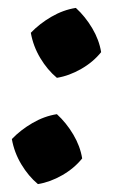

<svg xmlns="http://www.w3.org/2000/svg" viewBox="-20 -461 299 486"><path d="M76 5Q52 -15 34 -45Q16 -75 10 -109Q32 -132 62 -149.5Q92 -167 124 -172Q148 -150 165.5 -120.5Q183 -91 188 -60Q168 -35 137.5 -17.5Q107 0 76 5ZM124 -264Q100 -284 82 -314Q64 -344 58 -378Q80 -401 110 -418.5Q140 -436 172 -441Q196 -419 213.5 -389.5Q231 -360 236 -329Q216 -304 185.5 -286.5Q155 -269 124 -264Z"/></svg>

Font: Piazzolla
Style: Bold Italic
Weight: 700
Italic angle: -11.3°
Designer: Juan Pablo del Peral
Foundry: Huerta Tipografica
Version: Version 1.330